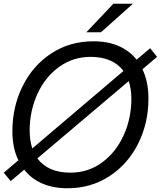

<svg xmlns="http://www.w3.org/2000/svg" viewBox="-21 -993 857 1023"><path d="M816 -690 738 -624Q770 -557 770 -468Q770 -338 715.5 -228.5Q661 -119 562.5 -54.5Q464 10 339 10Q261 10 202.5 -16Q144 -42 108 -89L36 -28L-1 -73L77 -139Q45 -204 45 -294Q45 -424 99.5 -534Q154 -644 252.5 -708.5Q351 -773 477 -773Q554 -773 612 -747.5Q670 -722 707 -675L779 -736ZM151 -202 637 -615Q580 -690 462 -690Q367 -690 292.5 -635.5Q218 -581 177.5 -490.5Q137 -400 137 -297Q137 -246 151 -202ZM665 -561 178 -149Q235 -73 354 -73Q449 -73 523 -127.5Q597 -182 638 -272.5Q679 -363 679 -467Q679 -517 665 -561ZM517 -821H439L583 -973H687Z"/></svg>

Font: Open Sauce Sans
Style: Italic
Weight: 400
Italic angle: -10°
Designer: Alfredo Marco Pradil
Foundry: Creative Sauce Fz LLC
Version: Version 1.477